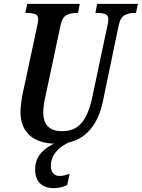

<svg xmlns="http://www.w3.org/2000/svg" viewBox="-20 -734 734 994"><path d="M273 10Q182 10 134 -33Q86 -76 86 -154Q86 -173 90 -203.5Q94 -234 98 -252L172 -597Q178 -625 178 -632Q178 -655 162 -661Q146 -667 121 -667H111L121 -714H393L384 -667H373Q346 -667 324 -655.5Q302 -644 293 -601L218 -248Q212 -223 208 -198.5Q204 -174 204 -153Q204 -55 301 -55Q350 -55 380.5 -77.5Q411 -100 429 -140Q447 -180 458 -232L536 -601Q541 -621 541 -632Q541 -655 525 -661Q509 -667 484 -667H474L483 -714H694L684 -667H673Q648 -667 625.5 -655.5Q603 -644 594 -600L513 -211Q492 -106 432.5 -48Q373 10 273 10ZM258 240Q212 240 187 215Q162 190 162 143Q162 90 196.5 54Q231 18 285 0H345Q325 7 301.5 23Q278 39 260.5 65Q243 91 243 126Q243 149 255.5 163Q268 177 288 177Q300 177 312.5 174Q325 171 340 166L328 224Q294 240 258 240Z"/></svg>

Font: Noto Serif ExtraCondensed SemiBold
Style: Italic
Weight: 600
Width: 2
Italic angle: -12°
Designer: Monotype Design Team
Foundry: Monotype Imaging Inc.
Version: Version 2.013